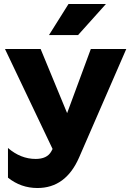

<svg xmlns="http://www.w3.org/2000/svg" viewBox="-20 -776 654 964"><path d="M168 168Q85 168 20 116V-33Q84 22 159 22Q216 22 237 -15L244 -28L5 -530H184L317 -208L436 -530H614L377 15Q310 168 168 168ZM324 -756H512L372 -600H226Z"/></svg>

Font: Roundo
Style: Bold
Weight: 700
Designer: Namrata Goyal (Gurmukhi), Shiva Nallaperumal (Latin)
Foundry: Indian Type Foundry
Version: Version 1.000;PS 1.0;hotconv 1.0.88;makeotf.lib2.5.647800